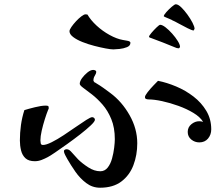

<svg xmlns="http://www.w3.org/2000/svg" viewBox="-20 -847 1040 898"><path d="M424 -287Q424 -279 404.5 -260.5Q385 -242 355.5 -219Q326 -196 294.5 -173.5Q263 -151 238 -134Q213 -117 203 -112Q190 -105 174.5 -99Q159 -93 143 -93Q114 -93 99 -107Q84 -121 78.5 -143.5Q73 -166 73 -190Q73 -226 78 -262Q83 -298 94 -332Q113 -338 143.5 -345.5Q174 -353 193 -353Q201 -353 204.5 -351.5Q208 -350 208 -341Q208 -339 207 -337Q206 -335 205 -333Q198 -316 189.5 -289Q181 -262 175 -235.5Q169 -209 169 -190Q169 -184 170.5 -176.5Q172 -169 181 -169Q196 -169 222 -182Q248 -195 277.5 -214.5Q307 -234 335 -253.5Q363 -273 383.5 -286Q404 -299 411 -299Q416 -299 420 -295.5Q424 -292 424 -287ZM622 -177Q622 -122 604 -74.5Q586 -27 547.5 2Q509 31 448 31Q412 31 383 9Q354 -13 332.5 -44Q311 -75 295 -103Q291 -110 285 -121.5Q279 -133 279 -140Q279 -145 283.5 -147Q288 -149 292 -149Q299 -149 305 -144.5Q311 -140 315 -135Q323 -127 330 -118.5Q337 -110 345 -102Q364 -83 392.5 -64.5Q421 -46 449 -46Q470 -46 483.5 -63Q497 -80 504 -105.5Q511 -131 514 -156Q517 -181 517 -196Q517 -250 500.5 -290Q484 -330 459.5 -358Q435 -386 410.5 -405Q386 -424 369.5 -436Q353 -448 353 -455Q353 -467 364 -482Q375 -497 389.5 -508.5Q404 -520 416 -520Q420 -520 425 -518Q430 -516 430 -511Q430 -503 423.5 -493Q417 -483 417 -471Q417 -468 419 -466Q421 -464 422 -462Q424 -461 426.5 -460Q429 -459 431 -457Q448 -447 464 -435.5Q480 -424 496 -412Q550 -372 586 -308.5Q622 -245 622 -177ZM968 -242Q968 -217 953 -199Q938 -181 912 -181Q891 -181 874.5 -194.5Q858 -208 858 -230Q858 -252 875 -266Q892 -280 912 -280Q921 -280 930 -277Q916 -300 884.5 -319Q853 -338 814 -352Q775 -366 738 -374Q701 -382 675 -382Q669 -382 663.5 -384Q658 -386 658 -393Q658 -400 670.5 -416Q683 -432 698 -447.5Q713 -463 719 -469Q760 -461 804 -442.5Q848 -424 885 -395.5Q922 -367 945 -328.5Q968 -290 968 -242ZM590 -647Q590 -633 574 -626.5Q558 -620 539 -618Q520 -616 510 -616Q498 -616 474 -620.5Q450 -625 421 -632.5Q392 -640 365.5 -650.5Q339 -661 322 -674Q305 -687 305 -701Q305 -708 314 -721Q323 -734 335.5 -747.5Q348 -761 360.5 -770.5Q373 -780 380 -780Q386 -780 389 -779Q404 -753 431.5 -727.5Q459 -702 492.5 -683.5Q526 -665 555 -660Q560 -659 575 -656.5Q590 -654 590 -647ZM822 -628Q822 -627 820 -624Q818 -621 816 -621Q807 -621 797 -626Q770 -637 742.5 -648Q715 -659 687 -669Q685 -669 681 -671Q677 -673 677 -675Q677 -680 688.5 -693.5Q700 -707 712.5 -719Q725 -731 729 -731Q739 -731 754.5 -719Q770 -707 785.5 -689.5Q801 -672 811.5 -655Q822 -638 822 -628ZM890 -712Q890 -711 888 -708.5Q886 -706 885 -704Q878 -705 857.5 -715Q837 -725 816.5 -736.5Q796 -748 786 -752Q784 -754 774 -758Q764 -762 755 -766Q746 -770 746 -771Q746 -777 758 -790.5Q770 -804 783.5 -815.5Q797 -827 802 -827Q813 -827 827.5 -813Q842 -799 856.5 -779Q871 -759 880.5 -740.5Q890 -722 890 -712Z"/></svg>

Font: Kaisei Decol Medium
Style: Regular
Weight: 500
Designer: Font-Kai, 金井和夫
Foundry: KAZUO KANAI
Version: Version 5.003